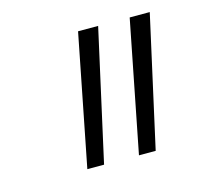

<svg xmlns="http://www.w3.org/2000/svg" viewBox="-55 -793 398 388"><g transform="rotate(-15 144.0 -599.0)"><path d="M180 -736H138L84 -462H119ZM192 -462H227L288 -736H246Z"/></g></svg>

Font: Nacelle UltraLight
Style: Italic
Weight: 200
Italic angle: -12°
Designer: Sora Sagano
Foundry: Sora Sagano
Version: Version 1.000;FEAKit 1.0